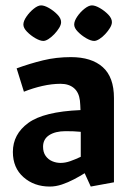

<svg xmlns="http://www.w3.org/2000/svg" viewBox="-20 -677 496 713"><path d="M165.1 15.8Q106.7 15.8 67.3 -19Q27.8 -53.7 27.8 -112.8Q27.8 -178.7 85.1 -220.5Q142.4 -262.4 278.9 -268.2Q278.4 -277.3 278.1 -286.1Q277.8 -294.9 276.8 -303.4Q273 -334.5 254.2 -350.2Q235.4 -365.8 204.9 -365.8Q172.6 -365.8 137.4 -357.8Q102.2 -349.8 68.8 -336.4L41.8 -423.1Q91.1 -441.1 140 -453Q188.9 -464.9 243.2 -464.9Q320 -464.9 361.6 -427.7Q403.2 -390.5 403.2 -313V0L317 15.8L294.4 -33.8Q276.9 -22.7 254.7 -11.1Q232.6 0.5 209.7 8.2Q186.7 15.8 165.1 15.8ZM205.2 -72Q222 -72 240.5 -78.4Q258.9 -84.8 279.9 -94.7V-187.5Q266.9 -188.9 252.8 -189.4Q238.7 -189.9 223.7 -189.9Q185.6 -189.9 162.7 -175.1Q139.9 -160.3 139.9 -132.1Q139.9 -111.6 149.4 -98.2Q158.8 -84.8 173.8 -78.4Q188.7 -72 205.2 -72ZM66.8 -585.9Q66.8 -598.7 78.4 -615.5Q89.9 -632.2 105.4 -644.6Q120.8 -657 132.7 -657Q144.7 -657 161.9 -647.2Q179.2 -637.3 193 -623.1Q206.9 -608.9 206.9 -594.9Q206.9 -585.2 199.7 -573.4Q192.5 -561.6 182 -550.5Q171.4 -539.4 160.4 -532.2Q149.3 -525 141 -525Q129.1 -525 111.6 -535Q94.1 -545.1 80.4 -559.1Q66.8 -573 66.8 -585.9ZM255.5 -585.9Q255.5 -598.7 266.8 -615.5Q278.1 -632.2 293.8 -644.6Q309.5 -657 321.4 -657Q333.4 -657 350.6 -647.2Q367.9 -637.3 381.8 -623.1Q395.6 -608.9 395.6 -594.9Q395.6 -585.2 388.4 -573.4Q381.2 -561.6 370.9 -550.5Q360.6 -539.4 349.3 -532.2Q338 -525 329.7 -525Q317.8 -525 300.3 -535Q282.8 -545.1 269.2 -559.1Q255.5 -573 255.5 -585.9Z"/></svg>

Font: Ancizar Sans Thin
Style: Regular
Weight: 100
Designer: Cesar Puertas, Viviana Monsalve, Julian Moncada, Julian Prieto, Jose Castro, Mariel Hernandez, Felipe Aragon, Sara Alarc
Version: Version 8.100